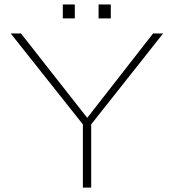

<svg xmlns="http://www.w3.org/2000/svg" viewBox="-20 -852 789 872"><path d="M265.3 -768.3H319.8V-831.7H265.3ZM427.7 -768.3H483.2V-831.7H427.7ZM356.4 0H394.1V-287.1L720.8 -700H675.2L376.2 -316.8L75.2 -700H28.7L356.4 -287.1Z"/></svg>

Font: Meinily
Style: Regular
Weight: 500
Designer: Paul Hayes
Foundry: Paul Hayes
Version: Version 1.0; ttfautohint (v1.8.4.7-5d5b)